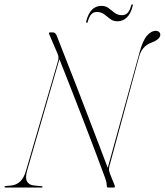

<svg xmlns="http://www.w3.org/2000/svg" viewBox="-41 -846 743 866"><path d="M81.5 -77Q72 -43.5 80.8 -27.8Q89.5 -12 111.5 -9.5L147 -6Q151 -6 151 -3Q151 0 148 0H-11Q-21 0 -21 -3Q-21 -7 -15 -7L11.5 -9.5Q33.5 -12 50.5 -28Q67.5 -44 77 -78.5L220 -569Q223.5 -580.5 222.8 -588.2Q222 -596 218.5 -604L180 -694Q179 -700 184.5 -700H197.5Q210 -700 216 -682Q269 -547.5 308.8 -445Q348.5 -342.5 381 -257Q413.5 -171.5 445 -89L589 -612Q603.5 -664.5 622.5 -685.8Q641.5 -707 661 -707Q670 -707 676.2 -701.8Q682.5 -696.5 682 -689Q681.5 -668.5 640.5 -653Q599 -637.5 586 -589L451.5 -93Q450.5 -88 450.5 -81.5Q450.5 -75 456 -60L476.5 -9Q479 0 472 0H446Q440 0 440.5 -11Q440 -18.5 439 -23.8Q438 -29 434 -41Q391.5 -156.5 340 -290.2Q288.5 -424 227 -579ZM489 -750Q469.5 -750 456 -760.5Q442.5 -771 429 -781.5Q415.5 -792 395.5 -792Q366 -792 355.5 -750Q354 -743 350.5 -743Q346.5 -743 348 -750Q365.5 -819.5 416.5 -819.5Q436 -819.5 449.2 -809Q462.5 -798.5 476.2 -788Q490 -777.5 510 -777.5Q539.5 -777.5 550 -819.5Q551.5 -826.5 555.5 -826.5Q559.5 -826.5 557.5 -819.5Q549 -784.5 531 -767.2Q513 -750 489 -750Z"/></svg>

Font: Fraunces 144pt Thin
Style: Italic
Weight: 100
Italic angle: -16°
Version: Version 1.000;[b76b70a41]